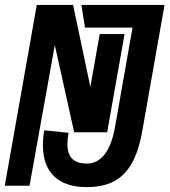

<svg xmlns="http://www.w3.org/2000/svg" viewBox="-32 -745 692 783"><path d="M143 -152.5Q143 -184 148.5 -213.5L247.5 -203.5Q243 -178 243 -158Q243 -117 262.5 -97.5Q282 -78 322 -78Q365.5 -78 394.5 -115.2Q423.5 -152.5 436.5 -224L508.5 -632.5H314.5L300 -725H639L548.5 -212Q534 -129.5 505.5 -79Q477 -28.5 432.2 -5.2Q387.5 18 321.5 18Q234 18 188.5 -26.2Q143 -70.5 143 -152.5ZM118 -725H266L336.5 -390.5L374.5 -606H476L405 -205.5H270.5L191.5 -561L88.5 12.5H-12.5Z"/></svg>

Font: JuliaMono ExtraBoldItalic
Style: Regular
Weight: 800
Italic angle: -9°
Monospace: yes
Designer: cormullion
Foundry: corm
Version: Version 0.049; ttfautohint (v1.8.4)